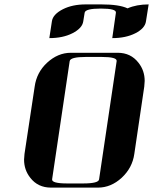

<svg xmlns="http://www.w3.org/2000/svg" viewBox="-20 -856 698 876"><path d="M89.8 -127.9Q89.8 -136.2 91.8 -153.8L138.2 -460.9Q147 -525.4 194.8 -569.8Q244.1 -615.2 303.2 -615.2H517.1Q576.7 -615.2 611.8 -569.8Q640.1 -534.2 640.1 -486.8Q640.1 -478.5 638.2 -460.9L592.8 -153.8Q584 -90.3 535.2 -44.9Q486.3 0 426.8 0H212.9Q152.8 0 118.2 -44.9Q89.8 -80.6 89.8 -127.9ZM205.1 -682.1 216.8 -758.8Q221.2 -790.5 267.1 -814Q310.5 -835.9 371.1 -835.9H442.9Q523.9 -835.9 562 -817.9Q603 -835.9 658.2 -835.9L646 -758.8Q641.6 -726.6 597.2 -704.1Q553.7 -682.1 492.2 -682.1L508.8 -797.9Q511.7 -816.9 439.9 -816.9Q369.1 -816.9 366.2 -797.9L359.9 -758.8Q355.5 -727.1 310.1 -704.1Q266.6 -682.1 205.1 -682.1ZM217.8 -38.1Q214.8 -19 287.1 -19H358.9Q430.7 -19 432.1 -38.1L512.2 -577.1Q515.1 -596.2 443.8 -596.2H372.1Q300.8 -596.2 297.9 -577.1Z"/></svg>

Font: Hjet
Style: Italic
Weight: 400
Designer: T. Christopher White
Version: Version 1.2